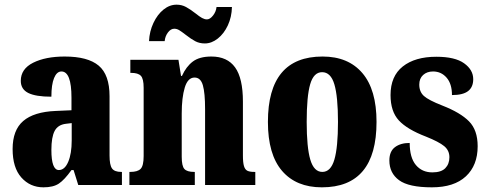

<svg xmlns="http://www.w3.org/2000/svg" viewBox="-20 -792 2085 822"><path d="M34 -154Q34 -235 79.5 -274Q125 -313 218 -317L286 -320V-374Q286 -486 243 -486Q223 -486 211.5 -458Q200 -430 200 -378Q133 -378 101 -394Q69 -410 69 -446Q69 -497 122 -523.5Q175 -550 257 -550Q356 -550 402.5 -511Q449 -472 449 -380V-126Q449 -86 459.5 -71Q470 -56 499 -56H502V0H315L295 -64H286Q256 -22 232 -6Q208 10 166 10Q109 10 71.5 -32Q34 -74 34 -154ZM287 -191V-265L262 -262Q228 -258 214 -231.5Q200 -205 200 -150Q200 -64 232 -64Q257 -64 272 -99Q287 -134 287 -191Z M534 -56H538Q569 -56 582 -69Q595 -82 595 -124V-416Q595 -455 583 -467.5Q571 -480 542 -480H538V-536H744L755 -467H759Q777 -507 805.5 -528.5Q834 -550 885 -550Q953 -550 986.5 -503.5Q1020 -457 1020 -357V-126Q1020 -96 1024.5 -81Q1029 -66 1039 -61Q1049 -56 1069 -56H1073V0H858V-325Q858 -394 848.5 -427Q839 -460 813 -460Q784 -460 771 -417Q758 -374 758 -306V-121Q758 -81 769.5 -68.5Q781 -56 811 -56H814V0H534ZM775 -643Q757 -657 747 -663Q737 -669 726 -669Q711 -669 699 -653Q687 -637 685 -616H618Q620 -658 637 -694Q654 -730 680 -751Q706 -772 736 -772Q758 -772 776.5 -762Q795 -752 818 -734Q834 -721 845 -715Q856 -709 866 -709Q879 -709 892 -725.5Q905 -742 907 -762H973Q972 -719 955.5 -683.5Q939 -648 912.5 -627Q886 -606 857 -606Q834 -606 816 -615.5Q798 -625 775 -643Z M1127 -270Q1127 -550 1361 -550Q1471 -550 1531.5 -479Q1592 -408 1592 -270Q1592 10 1358 10Q1248 10 1187.5 -60.5Q1127 -131 1127 -270ZM1427 -270Q1427 -379 1411.5 -431Q1396 -483 1359 -483Q1323 -483 1308 -431.5Q1293 -380 1293 -270Q1293 -161 1308.5 -108.5Q1324 -56 1360 -56Q1396 -56 1411.5 -108.5Q1427 -161 1427 -270Z M1647 -105Q1647 -144 1671 -162Q1695 -180 1734 -180Q1734 -117 1760.5 -85.5Q1787 -54 1831 -54Q1869 -54 1886.5 -72Q1904 -90 1904 -119Q1904 -148 1881.5 -166.5Q1859 -185 1804 -207Q1723 -238 1687.5 -276.5Q1652 -315 1652 -385Q1652 -466 1704.5 -507.5Q1757 -549 1848 -549Q1928 -549 1967 -521Q2006 -493 2006 -453Q2006 -419 1984 -402Q1962 -385 1915 -385Q1915 -433 1892 -459.5Q1869 -486 1834 -486Q1808 -486 1791.5 -471Q1775 -456 1775 -430Q1775 -399 1795 -381Q1815 -363 1874 -340Q1951 -310 1988 -272.5Q2025 -235 2025 -166Q2025 -84 1974.5 -37Q1924 10 1829 10Q1730 10 1688.5 -20.5Q1647 -51 1647 -105Z"/></svg>

Font: Noto Serif CondBlack
Style: Regular
Weight: 900
Width: 3
Designer: Monotype Design Team
Foundry: Monotype Imaging Inc.
Version: Version 1.001